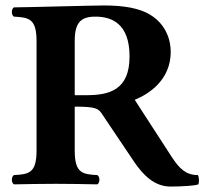

<svg xmlns="http://www.w3.org/2000/svg" viewBox="-20 -674 756 704"><path d="M362 -654C322 -654 71 -647 31 -647C21 -641 21 -619 31 -613C86 -610 114 -606 114 -523V-122C114 -39 86 -35 31 -32C21 -26 21 -4 31 2C71 1 145 0 185 0C225 0 297 1 337 2C347 -4 347 -26 337 -32C282 -35 254 -39 254 -122V-283C333 -283 342 -276 356 -253L473 -79C504 -34 545 10 605 10C645 10 697 7 707 2C711 -5 710 -24 706 -32C661 -32 638 -56 610 -98L474 -308C528 -330 606 -382 606 -484C606 -524 591 -584 529 -621C492 -643 437 -654 362 -654ZM455 -467C455 -344 381 -325 297 -325H254V-524C254 -592 277 -613 330 -613C388 -613 455 -589 455 -467Z"/></svg>

Font: Libertinus Serif
Style: Bold
Weight: 700
Designer: Philipp H. Poll, Khaled Hosny
Foundry: Caleb Maclennan
Version: Version 7.050;RELEASE